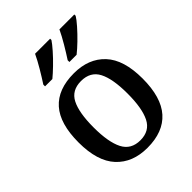

<svg xmlns="http://www.w3.org/2000/svg" viewBox="-217 -888 1020 1020"><g transform="rotate(-45 293.5 -378.0)"><path d="M292 10Q181 10 117 -59Q53 -128 53 -269Q53 -410 114 -478.5Q175 -547 295 -547Q406 -547 470 -478.5Q534 -410 534 -269Q534 -128 472.5 -59Q411 10 292 10ZM294 -45Q364 -45 392.5 -102Q421 -159 421 -269Q421 -380 392 -435.5Q363 -491 293 -491Q223 -491 194.5 -435.5Q166 -380 166 -269Q166 -159 195 -102Q224 -45 294 -45ZM321 -619Q342 -651 366 -691.5Q390 -732 406 -766H518V-756Q508 -739 482.5 -710Q457 -681 427.5 -652.5Q398 -624 375 -606H321ZM138 -619Q159 -651 183 -691.5Q207 -732 223 -766H336V-756Q325 -739 299.5 -710Q274 -681 244.5 -652.5Q215 -624 193 -606H138Z"/></g></svg>

Font: Noto Serif Lao Medium
Style: Regular
Weight: 500
Designer: Monotype Design Team
Foundry: Monotype Imaging Inc.
Version: Version 2.003; ttfautohint (v1.8.4.7-5d5b)